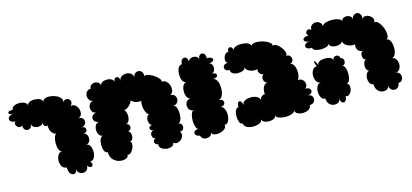

<svg xmlns="http://www.w3.org/2000/svg" viewBox="-55 -970 2939 1370"><g transform="rotate(-15 1414.5 -285.0)"><path d="M323 -50Q301 -50 290 -68Q279 -86 279 -109.5Q279 -133 290 -151.5Q301 -170 323 -170Q308 -170 300 -188Q292 -206 291.5 -231.5Q291 -257 297 -278Q303 -299 316 -304Q301 -302 289.5 -313.5Q278 -325 272.5 -342Q267 -359 270 -374Q258 -369 248 -377Q238 -385 240 -402Q231 -386 210.5 -383Q190 -380 173 -389.5Q156 -399 156 -421Q156 -394 140.5 -385Q125 -376 109 -385Q93 -394 93 -421Q80 -410 66.5 -416.5Q53 -423 48 -437Q43 -451 55 -462Q27 -462 18 -475.5Q9 -489 18 -503Q27 -517 55 -517Q32 -518 24.5 -526Q17 -534 25.5 -541Q34 -548 57 -546Q57 -563 74 -572Q91 -581 114 -581Q137 -581 154 -572Q171 -563 171 -546Q171 -562 188 -570Q205 -578 227 -577.5Q249 -577 266 -568.5Q283 -560 282 -544Q287 -561 303.5 -567Q320 -573 341.5 -570.5Q363 -568 382.5 -559.5Q402 -551 413.5 -537Q425 -523 420 -507Q437 -525 453.5 -520.5Q470 -516 475 -499.5Q480 -483 463 -465Q483 -471 497.5 -459.5Q512 -448 518 -428.5Q524 -409 519 -391Q514 -373 494 -367Q514 -368 524 -357.5Q534 -347 534.5 -334Q535 -321 525.5 -310.5Q516 -300 496 -299Q518 -299 525 -287Q532 -275 525 -263Q518 -251 496 -251Q514 -251 522.5 -239Q531 -227 531 -211Q531 -195 522.5 -183Q514 -171 496 -171Q517 -171 527 -152.5Q537 -134 537 -109Q537 -84 527 -65.5Q517 -47 496 -47Q509 -30 505.5 -19Q502 -8 490.5 -8Q479 -8 466 -25Q466 -4 454 7Q442 18 425.5 18Q409 18 396.5 7Q384 -4 384 -25Q384 0 369 7Q354 14 339 0.5Q324 -13 323 -50Z M634 -79Q618 -79 610 -97.5Q602 -116 602 -140.5Q602 -165 610 -183.5Q618 -202 634 -202Q614 -202 604 -217.5Q594 -233 594 -253.5Q594 -274 604 -289.5Q614 -305 634 -305Q613 -305 602 -315.5Q591 -326 591 -339.5Q591 -353 602 -363Q613 -373 634 -373Q613 -373 602.5 -386Q592 -399 592 -416.5Q592 -434 602.5 -447Q613 -460 634 -460Q613 -460 603 -473.5Q593 -487 592.5 -504.5Q592 -522 602.5 -535Q613 -548 634 -548Q634 -566 646 -574.5Q658 -583 673.5 -582.5Q689 -582 700.5 -573Q712 -564 711 -546Q711 -564 726 -572.5Q741 -581 761 -581Q781 -581 796 -572.5Q811 -564 811 -546Q811 -569 822 -576.5Q833 -584 843.5 -576.5Q854 -569 854 -546Q855 -567 870 -577Q885 -587 905 -587Q925 -587 940 -576Q955 -565 955 -544Q958 -565 970.5 -574Q983 -583 997 -581Q1011 -579 1020 -567Q1029 -555 1026 -533Q1032 -544 1052 -538.5Q1072 -533 1093.5 -519Q1115 -505 1128 -489.5Q1141 -474 1135 -464Q1154 -469 1168.5 -456Q1183 -443 1189.5 -422Q1196 -401 1191 -382Q1186 -363 1167 -357Q1189 -358 1200 -346Q1211 -334 1211 -318Q1211 -302 1200.5 -290Q1190 -278 1169 -277Q1185 -277 1193 -257.5Q1201 -238 1201 -212Q1201 -186 1193 -166Q1185 -146 1169 -146Q1190 -146 1197 -131Q1204 -116 1197 -101.5Q1190 -87 1169 -87Q1181 -74 1177.5 -58Q1174 -42 1161 -30Q1148 -18 1132 -15Q1116 -12 1104 -25Q1101 -5 1083 2Q1065 9 1044 5.5Q1023 2 1008 -10Q993 -22 996 -42Q980 -42 974.5 -53Q969 -64 974.5 -75Q980 -86 996 -86Q976 -86 969 -101Q962 -116 969 -131Q976 -146 996 -146Q976 -146 969 -156Q962 -166 969 -175.5Q976 -185 996 -185Q981 -185 974 -197.5Q967 -210 967 -225.5Q967 -241 974 -253Q981 -265 996 -265Q981 -263 970.5 -282.5Q960 -302 957 -328.5Q954 -355 960 -372Q944 -366 921 -373Q898 -380 887 -394Q882 -375 862.5 -357Q843 -339 825 -339Q835 -330 839 -313.5Q843 -297 841 -279.5Q839 -262 830.5 -250Q822 -238 807 -238Q827 -238 833.5 -225Q840 -212 833.5 -199Q827 -186 807 -186Q819 -186 825.5 -174.5Q832 -163 832 -148Q832 -133 825.5 -122Q819 -111 807 -111Q818 -105 817.5 -89.5Q817 -74 809 -57Q801 -40 789 -30Q777 -20 766 -25Q766 -8 746 0Q726 8 700.5 3Q675 -2 655 -21.5Q635 -41 634 -79Z M1301 -23Q1276 -26 1269.5 -39Q1263 -52 1272.5 -63Q1282 -74 1307 -71Q1295 -71 1288 -85Q1281 -99 1278.5 -119.5Q1276 -140 1278.5 -161Q1281 -182 1288 -196Q1295 -210 1307 -210Q1285 -210 1274.5 -223Q1264 -236 1264 -253.5Q1264 -271 1274.5 -284Q1285 -297 1307 -297Q1289 -297 1279.5 -315Q1270 -333 1270 -357Q1270 -381 1279.5 -399Q1289 -417 1307 -417Q1288 -417 1278.5 -436.5Q1269 -456 1269 -482.5Q1269 -509 1278.5 -528.5Q1288 -548 1307 -548Q1308 -576 1322 -585Q1336 -594 1349 -584Q1362 -574 1361 -546Q1361 -562 1372.5 -570Q1384 -578 1398.5 -578Q1413 -578 1424.5 -570Q1436 -562 1436 -546Q1437 -573 1451 -581.5Q1465 -590 1478 -580.5Q1491 -571 1490 -544Q1518 -544 1527.5 -534Q1537 -524 1527.5 -514Q1518 -504 1490 -504Q1506 -504 1514 -492.5Q1522 -481 1522 -466Q1522 -451 1514 -440Q1506 -429 1490 -429Q1517 -429 1525.5 -419Q1534 -409 1525.5 -399Q1517 -389 1490 -389Q1508 -389 1518.5 -373.5Q1529 -358 1532.5 -334.5Q1536 -311 1532.5 -288Q1529 -265 1518.5 -249.5Q1508 -234 1490 -234Q1516 -234 1524.5 -221Q1533 -208 1524.5 -195Q1516 -182 1490 -182Q1510 -182 1520 -162Q1530 -142 1530 -116.5Q1530 -91 1520 -71Q1510 -51 1490 -51Q1494 -35 1479.5 -22.5Q1465 -10 1443 -5Q1421 0 1402.5 -4.5Q1384 -9 1381 -25Q1381 -9 1370 -1Q1359 7 1344 7.5Q1329 8 1316.5 0.5Q1304 -7 1301 -23Z M1618 -27Q1602 -27 1594.5 -45.5Q1587 -64 1587 -87.5Q1587 -111 1594.5 -129.5Q1602 -148 1618 -148Q1617 -173 1626 -182Q1635 -191 1644.5 -183Q1654 -175 1656 -150Q1656 -171 1675.5 -182Q1695 -193 1721 -193Q1747 -193 1767 -182Q1787 -171 1787 -150Q1787 -170 1798.5 -179.5Q1810 -189 1824 -189Q1821 -206 1825.5 -224.5Q1830 -243 1841 -254.5Q1852 -266 1869 -265Q1850 -265 1842.5 -278.5Q1835 -292 1837.5 -307.5Q1840 -323 1853 -330Q1835 -329 1824.5 -344.5Q1814 -360 1819 -376Q1803 -370 1783 -373.5Q1763 -377 1748.5 -387.5Q1734 -398 1735 -414Q1732 -398 1715 -390.5Q1698 -383 1677 -383.5Q1656 -384 1641 -393Q1626 -402 1626 -420Q1601 -421 1593.5 -434.5Q1586 -448 1595 -461Q1604 -474 1628 -473Q1616 -477 1613 -489.5Q1610 -502 1614.5 -516.5Q1619 -531 1628.5 -540.5Q1638 -550 1650 -546Q1650 -567 1659.5 -573.5Q1669 -580 1679 -573.5Q1689 -567 1689 -546Q1689 -562 1709 -570.5Q1729 -579 1755 -578.5Q1781 -578 1801 -569.5Q1821 -561 1821 -545Q1824 -557 1841 -561Q1858 -565 1880.5 -562Q1903 -559 1924 -550.5Q1945 -542 1958 -530.5Q1971 -519 1967 -506Q1978 -515 1994.5 -505.5Q2011 -496 2025.5 -477.5Q2040 -459 2045.5 -440.5Q2051 -422 2040 -413Q2056 -416 2065.5 -408Q2075 -400 2077.5 -387.5Q2080 -375 2074 -364Q2068 -353 2052 -350Q2068 -350 2077.5 -336Q2087 -322 2090.5 -300.5Q2094 -279 2090.5 -258Q2087 -237 2078 -224Q2096 -228 2110 -216.5Q2124 -205 2127 -187Q2130 -169 2113 -152Q2139 -152 2147.5 -139Q2156 -126 2147 -113.5Q2138 -101 2113 -101Q2134 -101 2144 -90.5Q2154 -80 2154 -66Q2154 -52 2144 -41.5Q2134 -31 2113 -31Q2114 -11 2096.5 -0.5Q2079 10 2056 11Q2033 12 2014.5 3Q1996 -6 1995 -25Q1995 -13 1981 -5.5Q1967 2 1946 4.5Q1925 7 1904.5 4.5Q1884 2 1870 -5.5Q1856 -13 1856 -25Q1856 -10 1840 -2Q1824 6 1803.5 6Q1783 6 1767.5 -2Q1752 -10 1752 -25Q1752 -6 1732 3.5Q1712 13 1685.5 13Q1659 13 1639 3Q1619 -7 1618 -27Z M2590 -58Q2574 -58 2565.5 -73Q2557 -88 2557 -107.5Q2557 -127 2565.5 -142.5Q2574 -158 2590 -158Q2577 -158 2570 -170.5Q2563 -183 2563 -199.5Q2563 -216 2570 -228.5Q2577 -241 2590 -241Q2573 -241 2566.5 -255.5Q2560 -270 2563.5 -286.5Q2567 -303 2581 -308Q2555 -305 2543 -325.5Q2531 -346 2538 -366Q2521 -362 2500.5 -367.5Q2480 -373 2466 -385.5Q2452 -398 2454 -414Q2450 -401 2434.5 -394.5Q2419 -388 2400.5 -389Q2382 -390 2368.5 -398Q2355 -406 2355 -421Q2355 -408 2337 -401Q2319 -394 2295 -394Q2271 -394 2253 -401Q2235 -408 2235 -421Q2206 -420 2195.5 -431.5Q2185 -443 2194.5 -456Q2204 -469 2233 -470Q2205 -470 2195.5 -480.5Q2186 -491 2195.5 -502Q2205 -513 2233 -513Q2220 -525 2222.5 -537Q2225 -549 2237 -553.5Q2249 -558 2263 -546Q2263 -568 2276 -579Q2289 -590 2306 -590Q2323 -590 2336.5 -579Q2350 -568 2350 -546Q2350 -558 2364 -565.5Q2378 -573 2399.5 -575.5Q2421 -578 2442 -575.5Q2463 -573 2477.5 -565.5Q2492 -558 2492 -546Q2493 -562 2505 -569Q2517 -576 2532 -575Q2547 -574 2558 -565.5Q2569 -557 2568 -542Q2573 -563 2585.5 -571.5Q2598 -580 2611 -577Q2624 -574 2632 -561Q2640 -548 2635 -527Q2644 -541 2659.5 -541.5Q2675 -542 2690 -533Q2705 -524 2712 -509.5Q2719 -495 2709 -481Q2723 -486 2736 -474.5Q2749 -463 2759.5 -443.5Q2770 -424 2775 -402Q2780 -380 2777.5 -363Q2775 -346 2762 -341Q2778 -341 2787 -327Q2796 -313 2799 -292.5Q2802 -272 2799.5 -251Q2797 -230 2787.5 -216Q2778 -202 2763 -202Q2784 -202 2795 -185.5Q2806 -169 2806 -148Q2806 -127 2795 -111Q2784 -95 2763 -95Q2781 -95 2790.5 -84Q2800 -73 2800.5 -58Q2801 -43 2792.5 -31.5Q2784 -20 2765 -19Q2764 2 2751.5 11.5Q2739 21 2724.5 20Q2710 19 2699.5 7.5Q2689 -4 2690 -25Q2690 -6 2675.5 3.5Q2661 13 2641 10Q2621 7 2606 -9.5Q2591 -26 2590 -58ZM2233 -47Q2213 -47 2203 -65Q2193 -83 2193 -106.5Q2193 -130 2203 -148Q2213 -166 2233 -166Q2212 -166 2201 -184Q2190 -202 2190 -225.5Q2190 -249 2201 -267Q2212 -285 2233 -285Q2217 -322 2224 -324.5Q2231 -327 2247 -291Q2247 -308 2264 -316Q2281 -324 2303.5 -324Q2326 -324 2343.5 -316Q2361 -308 2361 -291Q2359 -310 2371 -317.5Q2383 -325 2396 -320.5Q2409 -316 2412 -297Q2428 -295 2432.5 -280.5Q2437 -266 2430 -253Q2423 -240 2406 -241Q2422 -241 2429.5 -221.5Q2437 -202 2437 -176Q2437 -150 2429.5 -130Q2422 -110 2406 -110Q2422 -105 2425 -89.5Q2428 -74 2422.5 -57Q2417 -40 2404.5 -30Q2392 -20 2376 -25Q2376 1 2364.5 9.5Q2353 18 2341 9.5Q2329 1 2329 -25Q2329 -5 2315 4.5Q2301 14 2282 12Q2263 10 2248.5 -4.5Q2234 -19 2233 -47Z"/></g></svg>

Font: Rubik Bubbles
Style: Regular
Weight: 400
Designer: Hubert and Fischer, NaN
Foundry: Hubert and Fischer, NaN
Version: Version 2.200